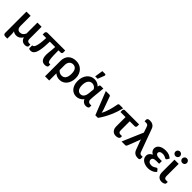

<svg xmlns="http://www.w3.org/2000/svg" viewBox="329 -2298 4008 4008"><g transform="rotate(45 2332.5 -294.5)"><path d="M605 -85.5V-36.5Q605 -28.5 599.8 -21Q594.5 -13.5 584.2 -7.8Q574 -2 559.8 1.5Q545.5 5 527.5 5Q506.5 5 487 -1Q467.5 -7 451.2 -19.2Q435 -31.5 422.5 -50.5Q410 -69.5 403.5 -95Q376.5 -53 342 -30.2Q307.5 -7.5 263.5 -7.5Q233.5 -7.5 210 -15.5Q186.5 -23.5 168.5 -39Q173.5 -17.5 175.2 5.2Q177 28 177 47.5V167.5H115.5Q89.5 167.5 75.2 154.2Q61 141 61 116V-513H184.5V-210Q184.5 -163.5 206.5 -135.5Q228.5 -107.5 271.5 -107.5Q311.5 -107.5 339.8 -129.5Q368 -151.5 385 -191.5V-513H508.5V-151.5Q508.5 -117.5 524.5 -101.5Q540.5 -85.5 568.5 -85.5Z M1208 -453Q1208 -437 1198.2 -426Q1188.5 -415 1169.5 -415H1106V-383.5Q1106 -316 1107.8 -267.5Q1109.5 -219 1113 -186Q1116.5 -153 1122 -133.2Q1127.5 -113.5 1134.8 -103Q1142 -92.5 1151 -89.2Q1160 -86 1171 -86H1193.5V-37Q1193.5 -27 1187.5 -19.5Q1181.5 -12 1171 -6.8Q1160.5 -1.5 1146.8 1.2Q1133 4 1117.5 4Q1051 4 1019.5 -40.5Q988 -85 988 -171Q988 -193.5 990.2 -218Q992.5 -242.5 995.8 -271.8Q999 -301 1002.2 -336Q1005.5 -371 1007.5 -415H849.5Q847.5 -329 841.8 -264.2Q836 -199.5 826.5 -153Q817 -106.5 803.8 -76Q790.5 -45.5 774 -27.5Q757.5 -9.5 737.5 -2.5Q717.5 4.5 694 4.5Q686.5 4.5 677.8 3.2Q669 2 661.5 -1Q654 -4 649 -8.5Q644 -13 644 -19V-101.5H654.5Q670.5 -101.5 685 -118.2Q699.5 -135 711.2 -172.2Q723 -209.5 731 -269.2Q739 -329 742 -415H638.5V-467Q638.5 -474 641.5 -481.8Q644.5 -489.5 650.5 -496Q656.5 -502.5 665.2 -506.8Q674 -511 685 -511H1208Z M1414 -141.5Q1436.5 -112 1465.2 -99.2Q1494 -86.5 1523 -86.5Q1551 -86.5 1573.5 -97Q1596 -107.5 1612 -129Q1628 -150.5 1636.5 -183.2Q1645 -216 1645 -260.5Q1645 -305.5 1636.5 -336.8Q1628 -368 1612.5 -387.5Q1597 -407 1575.8 -416Q1554.5 -425 1528.5 -425Q1505 -425 1484 -416.2Q1463 -407.5 1447.5 -390.5Q1432 -373.5 1423 -348.2Q1414 -323 1414 -290.5ZM1290.5 -290.5Q1290.5 -343 1306.2 -385.8Q1322 -428.5 1352.2 -458.5Q1382.5 -488.5 1427 -505Q1471.5 -521.5 1528.5 -521.5Q1578 -521.5 1622.2 -503.8Q1666.5 -486 1699.8 -452.2Q1733 -418.5 1752.5 -370.2Q1772 -322 1772 -260.5Q1772 -203 1756.5 -154Q1741 -105 1712.2 -69Q1683.5 -33 1642.8 -12.8Q1602 7.5 1551.5 7.5Q1510.5 7.5 1475.8 -6.2Q1441 -20 1414 -44V167.5H1290.5Z M2200 -359Q2193 -372.5 2182.5 -385.2Q2172 -398 2158 -407.5Q2144 -417 2127 -422.8Q2110 -428.5 2090.5 -428.5Q2066.5 -428.5 2044 -418.5Q2021.5 -408.5 2004.2 -387Q1987 -365.5 1976.8 -331.5Q1966.5 -297.5 1966.5 -249.5Q1966.5 -206 1975.2 -175.5Q1984 -145 1999 -126.2Q2014 -107.5 2033.5 -99Q2053 -90.5 2075 -90.5Q2096.5 -90.5 2115.5 -98.5Q2134.5 -106.5 2149.2 -124Q2164 -141.5 2174 -169.2Q2184 -197 2188 -236ZM2405 -86V-37Q2405 -29 2399.8 -21.5Q2394.5 -14 2384.5 -8Q2374.5 -2 2360 1.5Q2345.5 5 2327.5 5Q2308.5 5 2290.8 0Q2273 -5 2257.8 -15.2Q2242.5 -25.5 2230.2 -41Q2218 -56.5 2210 -78Q2193 -54.5 2172.8 -38.2Q2152.5 -22 2131 -11.8Q2109.5 -1.5 2087.2 3Q2065 7.5 2044 7.5Q2000.5 7.5 1963 -10Q1925.5 -27.5 1898 -60.2Q1870.5 -93 1854.8 -140Q1839 -187 1839 -246Q1839 -308.5 1856.5 -359.5Q1874 -410.5 1904.8 -446.8Q1935.5 -483 1977.5 -502.8Q2019.5 -522.5 2068.5 -522.5Q2117 -522.5 2154.8 -504.2Q2192.5 -486 2218 -457.5L2225.5 -490.5Q2233 -513 2256.5 -513H2332L2306 -248Q2305 -224 2303 -200.2Q2301 -176.5 2301 -155Q2301 -137 2306.5 -124Q2312 -111 2321.2 -102.5Q2330.5 -94 2342.8 -90Q2355 -86 2368.5 -86ZM2031.5 -572 2060 -755.5H2136Q2153.5 -755.5 2159.5 -744.8Q2165.5 -734 2159.5 -716L2103 -572Z M2915.5 -513Q2901 -448 2877.8 -379.5Q2854.5 -311 2824.5 -244.2Q2794.5 -177.5 2759 -115Q2723.5 -52.5 2684.5 0H2608L2404.5 -513H2506.5Q2520.5 -513 2529.8 -506.5Q2539 -500 2542 -490L2641 -216Q2648 -194 2653.8 -172.8Q2659.5 -151.5 2664 -130.5Q2686 -167.5 2703.2 -210.8Q2720.5 -254 2733.8 -299.5Q2747 -345 2757 -390.5Q2767 -436 2775 -478Q2777.5 -497.5 2787.8 -505.2Q2798 -513 2810.5 -513Z M3389 -462.5Q3389 -441 3378 -430Q3367 -419 3346.5 -419H3204.5V-153Q3204.5 -120 3218 -103Q3231.5 -86 3263 -86H3309V-48.5Q3309 -35.5 3300.8 -25.8Q3292.5 -16 3279 -9.2Q3265.5 -2.5 3248.2 1Q3231 4.5 3213.5 4.5Q3181 4.5 3156 -6.8Q3131 -18 3114.2 -38.2Q3097.5 -58.5 3089 -86Q3080.5 -113.5 3080.5 -146V-419H2931V-471.5Q2931 -487 2941.2 -499Q2951.5 -511 2972.5 -511H3389Z M3920.5 -85V-36Q3920.5 -23 3916.5 -14.8Q3912.5 -6.5 3905.2 -2Q3898 2.5 3887.5 4.2Q3877 6 3864 6Q3842 6 3820.5 1.5Q3799 -3 3779.5 -14.8Q3760 -26.5 3743.8 -46.8Q3727.5 -67 3716.5 -99L3650 -276.5Q3645 -289.5 3642.2 -300.5Q3639.5 -311.5 3638 -321.5Q3635 -311 3631.5 -300.2Q3628 -289.5 3623.5 -278L3524 -23Q3520 -14 3511.5 -7Q3503 0 3488 0H3382L3579.5 -461.5L3536 -588Q3530.5 -603.5 3524.5 -613.2Q3518.5 -623 3510 -628.8Q3501.5 -634.5 3489.8 -636.8Q3478 -639 3461.5 -639H3423V-684.5Q3423 -694 3426.2 -702.2Q3429.5 -710.5 3437.8 -716.5Q3446 -722.5 3459.5 -726Q3473 -729.5 3493.5 -729.5Q3514.5 -729.5 3536 -725.5Q3557.5 -721.5 3577 -710.8Q3596.5 -700 3612.8 -681.5Q3629 -663 3639.5 -634L3822.5 -134Q3831 -108.5 3845.8 -96.8Q3860.5 -85 3889.5 -85Z M4357 -76.5Q4336.5 -52.5 4312.2 -36.5Q4288 -20.5 4262.5 -11Q4237 -1.5 4211.5 2.5Q4186 6.5 4163.5 6.5Q4121.5 6.5 4083.5 -4Q4045.5 -14.5 4016.2 -34.2Q3987 -54 3969.8 -83Q3952.5 -112 3952.5 -149.5Q3952.5 -191.5 3976.2 -221Q4000 -250.5 4038.5 -267.5Q4018 -277 4003.5 -290Q3989 -303 3980 -317.8Q3971 -332.5 3966.8 -348.2Q3962.5 -364 3962.5 -379.5Q3962.5 -408 3975.8 -433.8Q3989 -459.5 4015.2 -478.8Q4041.5 -498 4080.2 -509.5Q4119 -521 4170.5 -521Q4229.5 -521 4272 -503.5Q4314.5 -486 4344 -457.5L4316 -410Q4309 -399 4303 -395.8Q4297 -392.5 4288.5 -392.5Q4280.5 -392.5 4271.5 -398Q4262.5 -403.5 4249.2 -409.8Q4236 -416 4217.5 -421.5Q4199 -427 4172.5 -427Q4128 -427 4105.2 -410.5Q4082.5 -394 4082.5 -368Q4082.5 -340.5 4108.5 -323.5Q4134.5 -306.5 4183 -306.5H4265.5V-226H4183Q4127.5 -226 4102.8 -208.5Q4078 -191 4078 -160Q4078 -144 4084.2 -130.8Q4090.5 -117.5 4102.2 -107.5Q4114 -97.5 4131.2 -92Q4148.5 -86.5 4170.5 -86.5Q4200.5 -86.5 4219.8 -93.8Q4239 -101 4252.8 -109.8Q4266.5 -118.5 4277 -125.8Q4287.5 -133 4299 -133Q4314 -133 4321.5 -121.5Z M4432 -513H4555.5V-152Q4555.5 -119 4569 -102Q4582.5 -85 4614 -85H4660.5V-47.5Q4660.5 -34.5 4652.2 -24.8Q4644 -15 4630.5 -8.2Q4617 -1.5 4599.8 2Q4582.5 5.5 4565 5.5Q4532 5.5 4507.2 -5.8Q4482.5 -17 4465.8 -37.2Q4449 -57.5 4440.5 -85Q4432 -112.5 4432 -145ZM4463 -646Q4463 -632 4457.5 -619.8Q4452 -607.5 4442.2 -598.5Q4432.5 -589.5 4419.8 -584.2Q4407 -579 4392.5 -579Q4379 -579 4366.8 -584.2Q4354.5 -589.5 4345.2 -598.5Q4336 -607.5 4330.5 -619.8Q4325 -632 4325 -646Q4325 -660.5 4330.5 -673.2Q4336 -686 4345.2 -695.5Q4354.5 -705 4366.8 -710.5Q4379 -716 4392.5 -716Q4407 -716 4419.8 -710.5Q4432.5 -705 4442.2 -695.5Q4452 -686 4457.5 -673.2Q4463 -660.5 4463 -646ZM4665 -646Q4665 -632 4659.5 -619.8Q4654 -607.5 4644.8 -598.5Q4635.5 -589.5 4622.8 -584.2Q4610 -579 4595.5 -579Q4581.5 -579 4569 -584.2Q4556.5 -589.5 4547.2 -598.5Q4538 -607.5 4532.5 -619.8Q4527 -632 4527 -646Q4527 -660.5 4532.5 -673.2Q4538 -686 4547.2 -695.5Q4556.5 -705 4569 -710.5Q4581.5 -716 4595.5 -716Q4610 -716 4622.8 -710.5Q4635.5 -705 4644.8 -695.5Q4654 -686 4659.5 -673.2Q4665 -660.5 4665 -646Z"/></g></svg>

Font: Lato 2
Style: Bold
Weight: 700
Designer: Lukasz Dziedzic with Adam Twardoch and Botio Nikoltchev
Foundry: tyPoland Lukasz Dziedzic
Version: Version 2.015; 2015-08-06; http://www.latofonts.com/